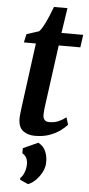

<svg xmlns="http://www.w3.org/2000/svg" viewBox="-63 -726 482 1035"><g transform="rotate(5 178.0 -209.0)"><path d="M188 -181Q185.5 -164.5 184 -152Q182.5 -139.5 181.5 -129Q180.5 -118.5 180.5 -107Q180.5 -89 189 -79.8Q197.5 -70.5 214 -70.5Q244 -70.5 266.2 -80.8Q288.5 -91 305 -104.5L317 -65Q304.5 -50.5 281.2 -33Q258 -15.5 223.8 -2.8Q189.5 10 143 10Q106 10 79.8 -9.2Q53.5 -28.5 53.5 -75.5Q53.5 -80 53.8 -86Q54 -92 55.2 -102.2Q56.5 -112.5 58.2 -128.5Q60 -144.5 63.5 -168.5L106 -486.5H41L51 -532L117.5 -553.5Q129.5 -565 142 -589.2Q154.5 -613.5 166 -641Q177.5 -668.5 186 -691H259L238.5 -555H356L346.5 -486.5H229.5ZM129.5 272.5 85.5 253V242.5Q97.5 234 106.5 210Q115.5 186 114.5 162Q114 145 106.8 131.2Q99.5 117.5 85 110V82L165.5 45.5Q192.5 59 204.5 84.5Q216.5 110 217 140.5Q218.5 172.5 203.2 201Q188 229.5 167.2 248.5Q146.5 267.5 129.5 272.5Z"/></g></svg>

Font: Merriweather SemiBold
Style: Italic
Weight: 600
Italic angle: -7.8°
Version: Version 2.101